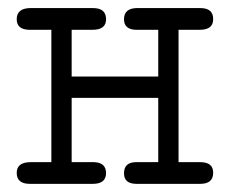

<svg xmlns="http://www.w3.org/2000/svg" viewBox="-20 -451 565 471"><path d="M21 -26.9Q21 -52.7 54.2 -53.2H106V-377.9H50.8Q21 -378.9 21 -403.8Q21 -430.7 54.2 -431.2H208Q240.2 -431.2 240.2 -403.8Q240.2 -377.9 207 -377.9Q207 -377.9 155.8 -377.9V-263.2H368.2V-377.9H313Q284.2 -378.9 284.2 -403.8Q284.2 -430.7 315.9 -431.2H471.2Q503.4 -431.2 502.9 -403.8Q502.9 -377.9 470.2 -377.9H418V-53.2H471.2Q503.4 -53.2 502.9 -26.9Q502.9 0 471.2 0H314.9Q284.2 0 284.2 -25.9Q284.2 -52.7 313 -53.2H368.2V-210.9H155.8V-53.2H210.9Q239.7 -52.2 240.2 -26.9Q240.2 0 208 0H53.2Q21 0 21 -26.9Z"/></svg>

Font: CMU Typewriter Text
Style: Light
Weight: 200
Version: Version 0.7.0